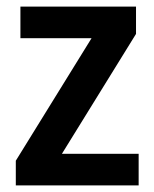

<svg xmlns="http://www.w3.org/2000/svg" viewBox="-20 -563 469 583"><path d="M401 0H28V-75L258 -447H42V-543H393V-460L168 -96H401Z"/></svg>

Font: Noto Sans Arabic UI SmCn SmBd
Style: Regular
Weight: 600
Width: 4
Designer: Monotype Design Team, Nadine Chahine and Nizar Qandah
Foundry: Monotype Imaging Inc.
Version: Version 2.010; ttfautohint (v1.8.4.7-5d5b)